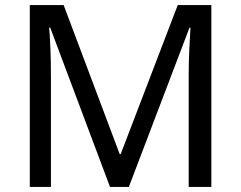

<svg xmlns="http://www.w3.org/2000/svg" viewBox="-20 -734 947 754"><path d="M412 0 177 -626H173Q176 -595 178 -542.5Q180 -490 180 -433V0H97V-714H230L450 -129H454L678 -714H810V0H721V-439Q721 -491 723.5 -542Q726 -593 728 -625H724L486 0Z"/></svg>

Font: Noto Sans Tagalog
Style: Regular
Weight: 400
Designer: Monotype Design Team
Foundry: Monotype Imaging Inc.
Version: Version 2.001; ttfautohint (v1.8.4.7-5d5b)